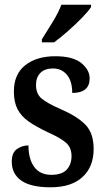

<svg xmlns="http://www.w3.org/2000/svg" viewBox="-20 -786 448 816"><path d="M195 10Q111 10 70.5 -18.5Q30 -47 30 -99Q30 -137 52 -152.5Q74 -168 101 -168Q101 -110 125.5 -76.5Q150 -43 198 -43Q243 -43 263.5 -65Q284 -87 284 -123Q284 -158 261.5 -178.5Q239 -199 183 -224Q134 -247 102 -269.5Q70 -292 54.5 -322Q39 -352 39 -397Q39 -471 87.5 -509Q136 -547 215 -547Q290 -547 325.5 -518Q361 -489 361 -453Q361 -391 287 -391Q287 -441 264.5 -468Q242 -495 205 -495Q170 -495 151.5 -476Q133 -457 133 -425Q133 -388 156 -368Q179 -348 238 -322Q306 -293 342 -257Q378 -221 378 -153Q378 -77 330.5 -33.5Q283 10 195 10ZM158 -619Q179 -652 203.5 -692Q228 -732 241 -766H367V-756Q356 -739 329 -711Q302 -683 269.5 -654.5Q237 -626 210 -606H158Z"/></svg>

Font: Noto Serif Lao Condensed SemiBold
Style: Regular
Weight: 600
Width: 3
Designer: Monotype Design Team
Foundry: Monotype Imaging Inc.
Version: Version 2.003; ttfautohint (v1.8.4.7-5d5b)